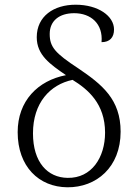

<svg xmlns="http://www.w3.org/2000/svg" viewBox="-20 -785 586 815"><path d="M266 10C389 11 492 -75 492 -226C492 -363 414 -426 312 -495C213 -560 191 -586 191 -641C191 -697 232 -729 295 -729C366 -729 418 -684 411 -606C446 -606 464 -626 464 -660C464 -717 397 -765 301 -765C208 -765 136 -716 136 -627C136 -551 193 -512 260 -466C141 -443 55 -357 55 -224C55 -78 145 9 266 10ZM267 -30C182 -31 120 -96 120 -219C120 -349 193 -426 288 -446C353 -406 426 -345 426 -222C426 -117 369 -28 267 -30Z"/></svg>

Font: Noto Serif Light
Style: Regular
Weight: 300
Designer: Monotype Design Team
Foundry: Monotype Imaging Inc.
Version: Version 2.013